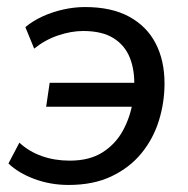

<svg xmlns="http://www.w3.org/2000/svg" viewBox="-20 -516 535 545"><path d="M175 9Q123 9 77.5 -8Q32 -25 4 -52L35 -111Q62 -86 98.5 -73Q135 -60 178 -60Q234 -60 271 -83.5Q308 -107 329 -145.5Q350 -184 357 -229L365 -213H111L121 -281H372L361 -267Q363 -315 349 -351Q335 -387 302.5 -407.5Q270 -428 216 -428Q182 -428 145 -415.5Q108 -403 77 -378L52 -439Q72 -456 100 -469Q128 -482 159.5 -489Q191 -496 221 -496Q297 -496 347 -468.5Q397 -441 422 -392.5Q447 -344 447 -279Q447 -225 431 -173.5Q415 -122 381.5 -81Q348 -40 296.5 -15.5Q245 9 175 9Z"/></svg>

Font: Nunito Sans 12pt Medium
Style: Italic
Weight: 500
Italic angle: -9°
Designer: Vernon Adams
Foundry: Vernon Adams
Version: Version 3.101;gftools[0.9.27]